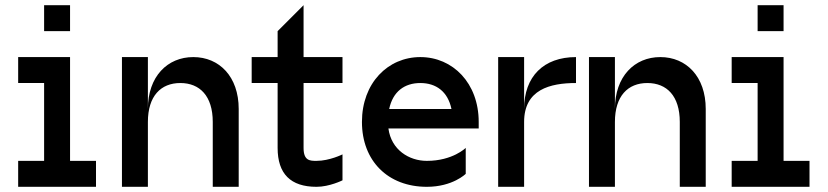

<svg xmlns="http://www.w3.org/2000/svg" viewBox="-20 -720 3190 740"><path d="M250 -500H50V-400H150V-100H50V0H350V-100H250ZM150 -600H250V-700H150Z M725 -500C625 -500 550 -425 550 -300V-500H450V0H550V-250C550 -350 600 -400 675 -400C750 -400 800 -350 800 -250V0H900V-300C900 -425 825 -500 725 -500Z M1200 0C1250 0 1300 -25 1300 -25V-125C1300 -125 1250 -100 1200 -100C1175 -100 1150 -100 1150 -150V-400H1300V-500H1150V-700L1050 -600V-500H950V-400H1050V-150C1050 -50 1100 0 1200 0Z M1375 -250C1375 -100 1475 0 1625 0C1725 0 1775 -50 1775 -50V-150C1775 -150 1725 -100 1625 -100C1557 -100 1488 -142 1477 -225H1825V-250C1825 -400 1725 -500 1600 -500C1475 -500 1375 -400 1375 -250ZM1480 -300C1494 -367 1539 -400 1600 -400C1661 -400 1706 -367 1720 -300Z M1900 0H2000V-250C2000 -375 2100 -400 2200 -400V-500C2075 -500 2000 -425 2000 -300V-500H1900Z M2525 -500C2425 -500 2350 -425 2350 -300V-500H2250V0H2350V-250C2350 -350 2400 -400 2475 -400C2550 -400 2600 -350 2600 -250V0H2700V-300C2700 -425 2625 -500 2525 -500Z M3000 -500H2800V-400H2900V-100H2800V0H3100V-100H3000ZM2900 -600H3000V-700H2900Z"/></svg>

Font: LS-VG5000
Style: Regular
Weight: 400
Designer: Justin Bihan, 2021
Foundry: Justin Bihan, 2021
Version: Version 1.000;Glyphs 3.1.2 (3151)